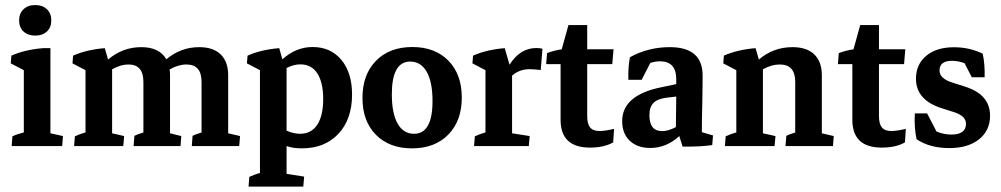

<svg xmlns="http://www.w3.org/2000/svg" viewBox="-20 -563 3859 740"><path d="M24.9 0 27.8 -37.6Q45.4 -45.9 71.8 -52.7V-292.5L21.5 -318.8L23.9 -348.6Q75.7 -371.6 146 -377.4H174.3V-49.3L222.7 -38.6L219.7 0ZM115.7 -425.8Q87.4 -425.8 70.6 -441.7Q53.7 -457.5 53.7 -484.4Q53.7 -511.2 70.6 -527.3Q87.4 -543.5 115.7 -543.5Q144 -543.5 160.9 -527.3Q177.7 -511.2 177.7 -484.4Q177.7 -457.5 160.9 -441.7Q144 -425.8 115.7 -425.8Z M265.6 0 268.6 -37.6Q287.6 -46.4 309.6 -52.7V-292.5L259.3 -318.8L261.7 -348.6Q313.5 -371.6 383.8 -377.4L396.5 -333.5Q452.6 -381.3 524.4 -381.3Q594.2 -381.3 621.1 -334.5Q676.8 -381.3 748 -381.3Q801.8 -381.3 830.6 -353.3Q859.4 -325.2 859.4 -272.9V-49.3L905.3 -38.6L901.9 0H719.2L722.2 -39.6Q737.3 -46.9 756.8 -52.2V-247.6Q756.8 -314.5 698.7 -314.5Q667.5 -314.5 633.8 -295.4Q635.3 -285.2 635.3 -273.4V-49.3L678.7 -38.6L675.8 0H495.1L498 -39.6Q513.2 -46.9 532.7 -52.2V-247.6Q532.7 -314.5 475.1 -314.5Q444.8 -314.5 412.1 -295.9V-49.3L458.5 -38.6L455.1 0Z M938 156.2 940.9 118.7Q960 109.9 981.9 103.5V-292.5L931.6 -318.8L934.1 -348.6Q985.8 -371.6 1056.2 -377.4L1068.4 -334.5Q1121.1 -381.8 1185.1 -381.8Q1254.4 -381.8 1295.7 -332.3Q1336.9 -282.7 1336.9 -198.7Q1336.9 -103.5 1284.4 -47.4Q1231.9 8.8 1143.1 8.8Q1109.4 8.8 1084.5 0V106.9L1152.3 117.7L1148.9 156.2ZM1137.7 -314.9Q1111.3 -314.9 1084.5 -300.8V-59.6Q1110.8 -47.4 1136.7 -47.4Q1179.7 -47.4 1202.6 -82Q1225.6 -116.7 1225.6 -181.2Q1225.6 -245.6 1202.9 -280.3Q1180.2 -314.9 1137.7 -314.9Z M1567.9 8.8Q1480.5 8.8 1428.7 -43.7Q1377 -96.2 1377 -185.5Q1377 -275.4 1429 -328.6Q1481 -381.8 1569.3 -381.8Q1656.7 -381.8 1708.3 -329.1Q1759.8 -276.4 1759.8 -187Q1759.8 -97.2 1707.8 -44.2Q1655.8 8.8 1567.9 8.8ZM1575.7 -47.4Q1647 -47.4 1647 -173.3Q1647 -247.1 1624.5 -286.4Q1602.1 -325.7 1561 -325.7Q1490.2 -325.7 1490.2 -199.7Q1490.2 -126 1512.5 -86.7Q1534.7 -47.4 1575.7 -47.4Z M1807.1 0 1810.1 -37.6Q1829.1 -46.4 1851.1 -52.7V-292.5L1800.8 -318.8L1803.2 -348.6Q1855 -371.6 1925.3 -377.4L1943.8 -313.5Q1984.4 -377.9 2046.9 -377.9Q2062 -377.9 2070.8 -375L2064 -293Q2052.7 -294.4 2041 -295.4Q2029.3 -296.4 2021.5 -296.4Q1981.9 -296.4 1953.6 -271.5V-49.3L2021.5 -38.6L2018.1 0Z M2253.9 5.9Q2140.6 5.9 2140.6 -101.1V-315.9H2085L2088.4 -358.4Q2113.8 -368.2 2145 -373L2170.9 -466.3H2243.2V-373H2344.7L2339.8 -315.9H2243.2V-115.7Q2243.2 -85.4 2254.4 -71.8Q2265.6 -58.1 2290.5 -58.1Q2313 -58.1 2346.7 -66.4L2343.3 -14.2Q2308.1 5.9 2253.9 5.9Z M2486.3 7.3Q2436.5 7.3 2407.2 -20.5Q2377.9 -48.3 2377.9 -95.7Q2377.9 -195.3 2525.9 -226.1L2586.4 -238.8V-257.3Q2586.4 -326.7 2523.9 -326.7Q2504.9 -326.7 2486.3 -320.3L2453.1 -255.4H2401.9Q2400.4 -303.2 2407.7 -342.3Q2478 -381.3 2561.5 -381.3Q2688 -381.3 2688 -272Q2688 -258.3 2687.7 -230Q2687.5 -201.7 2686.8 -168.7Q2686 -135.7 2685.5 -107.4Q2685.1 -79.1 2685.1 -64.5V-53.7L2728 -41L2725.1 -3.9Q2682.1 2.9 2610.8 2L2598.1 -38.6Q2548.3 7.3 2486.3 7.3ZM2482.9 -119.1Q2482.9 -57.6 2532.2 -57.6Q2555.2 -57.6 2585 -73.2Q2585 -102.5 2585.7 -132.8Q2586.4 -163.1 2586.4 -190.9L2549.3 -186.5Q2514.2 -182.1 2498.5 -166.3Q2482.9 -150.4 2482.9 -119.1Z M2773.9 0 2776.9 -37.6Q2795.9 -46.4 2817.9 -52.7V-292.5L2767.6 -318.8L2770 -348.6Q2821.8 -371.6 2892.1 -377.4L2904.8 -333.5Q2960.4 -381.3 3034.7 -381.3Q3089.4 -381.3 3118.4 -353.3Q3147.5 -325.2 3147.5 -272.9V-49.3L3193.4 -38.6L3190.4 0H3007.3L3010.7 -39.6Q3025.9 -46.9 3044.9 -52.2V-247.6Q3044.9 -314.5 2985.4 -314.5Q2953.6 -314.5 2920.4 -295.9V-49.3L2968.8 -38.6L2965.3 0Z M3378.4 5.9Q3265.1 5.9 3265.1 -101.1V-315.9H3209.5L3212.9 -358.4Q3238.3 -368.2 3269.5 -373L3295.4 -466.3H3367.7V-373H3469.2L3464.4 -315.9H3367.7V-115.7Q3367.7 -85.4 3378.9 -71.8Q3390.1 -58.1 3415 -58.1Q3437.5 -58.1 3471.2 -66.4L3467.8 -14.2Q3432.6 5.9 3378.4 5.9Z M3638.7 7.8Q3563.5 7.8 3512.7 -26.4Q3502.9 -71.3 3505.9 -126H3553.2L3589.4 -56.2Q3617.2 -44.4 3646.5 -44.4Q3703.1 -44.4 3703.1 -85.9Q3703.1 -116.2 3656.7 -130.9L3610.8 -145.5Q3510.3 -176.8 3510.3 -259.8Q3510.3 -314.9 3549.8 -347.9Q3589.4 -380.9 3656.7 -380.9Q3717.3 -380.9 3767.6 -356Q3776.4 -315.4 3774.9 -265.1H3725.6L3697.3 -319.8Q3671.4 -328.6 3648.9 -328.6Q3601.1 -328.6 3601.1 -291Q3601.1 -260.3 3650.9 -244.6L3696.8 -230Q3748.5 -213.9 3772.2 -185.5Q3795.9 -157.2 3795.9 -117.2Q3795.9 -60.1 3753.4 -26.1Q3710.9 7.8 3638.7 7.8Z"/></svg>

Font: Markazi Text SemiBold
Style: Regular
Weight: 600
Designer: Borna Izadpanah (Arabic designer), Fiona Ross (Arabic design director) and Florian Runge (Latin designer)
Foundry: Borna Izadpanah and Florian Runge
Version: Version 1.001; ttfautohint (v1.8.3)